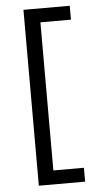

<svg xmlns="http://www.w3.org/2000/svg" viewBox="-56 -702 444 861"><g transform="rotate(-5 166.5 -271.0)"><path d="M83.3 125H291.7V62.5H154.2V-604.2H291.7V-666.7H83.3Z"/></g></svg>

Font: Afacad
Style: Regular
Weight: 400
Designer: Kristian Moeller
Foundry: Dicotype
Version: Version 1.000